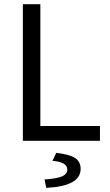

<svg xmlns="http://www.w3.org/2000/svg" viewBox="-20 -676 526 922"><path d="M89.8 0V-655.8H173.8V-70.8H460V0ZM202.1 226.1 193.8 186Q254.9 181.6 279.1 170.4Q303.2 159.2 303.2 138.2Q303.2 102.1 231.9 96.2L250 58.1Q314.5 65.4 340.8 83Q367.2 100.6 367.2 134.8Q367.2 218.3 202.1 226.1Z"/></svg>

Font: Source Sans Pro
Style: Regular
Weight: 400
Designer: Paul D. Hunt
Foundry: Adobe Systems Incorporated
Version: Version 3.006;hotconv 1.0.111;makeotfexe 2.5.65597